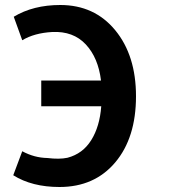

<svg xmlns="http://www.w3.org/2000/svg" viewBox="-20 -730 676 768"><path d="M385 -305H145V-408H384Q373 -499 323 -552.5Q273 -606 189 -602Q117 -598 69 -569L35 -663Q113 -710 221 -710Q358 -710 441 -609Q524 -508 524 -345Q524 -179 441 -80.5Q358 18 218 18Q108 18 33 -29L69 -125Q117 -99 169 -98Q218 -92 250 -99Q311 -115 345 -169.5Q379 -224 385 -305Z"/></svg>

Font: Repo
Style: DemiBold
Weight: 600
Designer: Stefan Peev
Foundry: Context Ltd
Version: Version 001.000